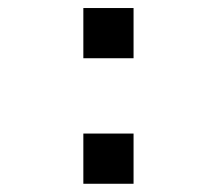

<svg xmlns="http://www.w3.org/2000/svg" viewBox="-20 -520 540 478"><path d="M187.5 -500H312.5V-375H187.5ZM187.5 -187.5H312.5V-62.5H187.5Z"/></svg>

Font: NeoDunggeunmo
Style: Regular
Weight: 400
Monospace: yes
Version: Version 1.600